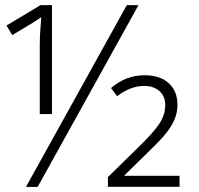

<svg xmlns="http://www.w3.org/2000/svg" viewBox="-20 -734 780 754"><path d="M523.9 -713.9 127.9 0H82L478 -713.9ZM139.2 -713.9H184.1V-286.1H136.2V-553.2Q136.2 -601.6 142.1 -667Q129.4 -655.8 28.3 -596.2L5.4 -633.8ZM685.1 -0.5H403.8V-38.6L522 -154.3Q583 -213.4 606 -248.5Q628.9 -283.7 628.9 -321.3Q628.9 -356 606.2 -376.2Q583.5 -396.5 545.9 -396.5Q493.2 -396.5 439.9 -356.4L416 -388.2Q474.1 -438.5 547.9 -438.5Q608.4 -438.5 642.6 -407.5Q676.8 -376.5 676.8 -322.3Q676.8 -299.3 670.4 -278.8Q664.1 -258.3 650.9 -237.1Q637.7 -215.8 617.4 -193.1Q597.2 -170.4 466.8 -43.5H685.1Z"/></svg>

Font: TypoPRO Open Sans
Style: Regular
Weight: 300
Foundry: Ascender Corporation
Version: Version 1.10